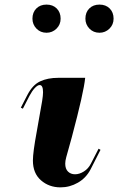

<svg xmlns="http://www.w3.org/2000/svg" viewBox="-20 -806 512 832"><path d="M120.6 -725.1Q120.6 -752.4 137.5 -769.3Q154.3 -786.1 181.6 -786.1Q209 -786.1 225.8 -769.3Q242.7 -752.4 242.7 -725.1Q242.7 -699.2 224.6 -681.6Q206.5 -664.1 181.6 -664.1Q155.3 -664.1 137.9 -682.1Q120.6 -700.2 120.6 -725.1ZM350.1 -725.1Q350.1 -752.4 366.9 -769.3Q383.8 -786.1 411.1 -786.1Q438.5 -786.1 455.3 -769.3Q472.2 -752.4 472.2 -725.1Q472.2 -699.2 454.1 -681.6Q436 -664.1 411.1 -664.1Q384.8 -664.1 367.4 -682.1Q350.1 -700.2 350.1 -725.1ZM415.5 -156.7 372.6 -72.3Q353 -34.7 317.6 -14.4Q282.2 5.9 242.2 5.9Q192.4 5.9 157.5 -24.7Q122.6 -55.2 122.6 -110.4Q122.6 -146 139.2 -235.4L162.6 -368.2Q166.5 -392.6 166.5 -406.2Q166.5 -437.5 151.9 -437.5Q143.1 -437.5 130.9 -424.6Q118.7 -411.6 107.4 -390.1L79.1 -335L70.3 -339.4L98.6 -394.5Q121.1 -438 153.8 -453.4Q186.5 -468.8 232.9 -468.8H349.1Q343.3 -407.2 291 -210.9L267.1 -125Q262.7 -108.9 262.7 -96.7Q262.7 -74.2 274.7 -62.5Q286.6 -50.8 305.2 -50.8Q324.2 -50.8 343.5 -63Q362.8 -75.2 373.5 -96.2L407.2 -161.6Z"/></svg>

Font: QumpellkaNo12
Style: Regular
Weight: 500
Designer: gluk (gluksza@wp.pl)
Foundry: gluk (gluksza@wp.pl)
Version: Version 00.480